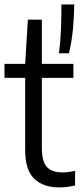

<svg xmlns="http://www.w3.org/2000/svg" viewBox="-20 -828 361 858"><path d="M245.5 9.5Q173.5 9.5 133 -29.2Q92.5 -68 92.5 -158V-480H0V-542.5H92.5L104.5 -740H167V-542.5H308V-480H167V-168Q167 -105.5 189.8 -81.5Q212.5 -57.5 260.5 -57.5Q284 -57.5 315.5 -64.5V1Q300.5 4.5 281.5 7Q262.5 9.5 245.5 9.5ZM243.5 -590Q250.5 -644 252.5 -700.8Q254.5 -757.5 254.5 -808H311.5Q311.5 -755.5 306 -697.8Q300.5 -640 288 -590Z"/></svg>

Font: Encode Sans Cnd
Style: Regular
Weight: 400
Width: 3
Designer: Multiple Designers
Foundry: Impallari Type
Version: Version 3.002; ttfautohint (v1.8.3) -l 8 -r 50 -G 200 -x 14 